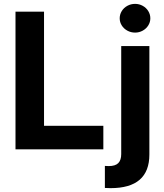

<svg xmlns="http://www.w3.org/2000/svg" viewBox="-20 -767 843 986"><path d="M59.6 -707H206.1V-121.1H510.7V0H59.6ZM747.1 -530.3V26.4Q747.1 199.2 547.9 199.2L518.6 198.2V85L538.1 85.9Q572.3 85.9 587.4 70.6Q602.5 55.2 602.5 24.4V-530.3ZM594.7 -672.9Q594.7 -692.9 605.2 -710Q615.7 -727.1 634 -737.1Q652.3 -747.1 673.8 -747.1Q694.8 -747.1 712.9 -737.1Q731 -727.1 741.5 -710Q752 -692.9 752 -672.9Q752 -653.3 741.5 -636.5Q731 -619.6 712.9 -609.6Q694.8 -599.6 673.8 -599.6Q652.3 -599.6 634 -609.6Q615.7 -619.6 605.2 -636.5Q594.7 -653.3 594.7 -672.9Z"/></svg>

Font: Pretendard Std
Style: Bold
Weight: 700
Designer: Base glyphs from Inter by Rasmus Andersson; Hangeul glyphs from Noto Sans CJK(Source Han Sans) by Jang Soo-young and Kan
Foundry: Kil Hyung-jin
Version: Version 1.309